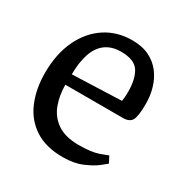

<svg xmlns="http://www.w3.org/2000/svg" viewBox="-125 -610 702 724"><g transform="rotate(30 225.5 -247.5)"><path d="M241.3 8.8Q167.5 8.8 119.5 -22.6Q71.4 -54 48.2 -109Q25 -164 25 -233.3Q25 -315.3 53.5 -376.2Q82 -437.1 132.7 -470.7Q183.4 -504.3 249.2 -504.3Q293.1 -504.3 324.1 -489Q355 -473.7 374.6 -447.6Q394.2 -421.6 403.5 -389.3Q412.9 -357.1 412.9 -322.3Q412.9 -267.9 403 -250.3Q393 -232.7 365.2 -232.7H113.8Q114 -185.7 128.7 -146.7Q143.5 -107.6 178 -84.3Q212.6 -60.9 271.1 -60.9Q325.9 -60.9 356.7 -71.9Q387.4 -82.9 390.6 -84.9L404.9 -57.2Q401.7 -54 381.2 -37.8Q360.6 -21.5 325.2 -6.4Q289.8 8.8 241.3 8.8ZM115.3 -278.8 329.4 -286.8Q332.4 -304.8 332.4 -326.8Q332.4 -383.9 312.4 -414.8Q292.3 -445.8 234.5 -445.8Q194 -445.8 167.4 -426.2Q140.9 -406.6 128.3 -369.3Q115.6 -332 115.3 -278.8Z"/></g></svg>

Font: Faustina Light
Style: Regular
Weight: 300
Designer: Alfonso Garcia
Foundry: http://www.omnibus-type.com
Version: Version 1.200